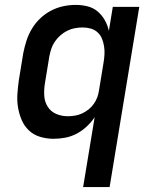

<svg xmlns="http://www.w3.org/2000/svg" viewBox="-20 -558 640 783"><path d="M319 205 366 -80Q352 -59 333 -41.5Q314 -24 292 -12.5Q270 -1 246 3.5Q222 8 198 8Q170 8 143.5 0Q117 -8 98 -26Q79 -44 68.5 -68.5Q58 -93 53.5 -120Q49 -147 51 -175.5Q53 -204 57 -232L75 -342Q80 -367 88 -392Q96 -417 110 -440.5Q124 -464 144 -483Q164 -502 188 -514.5Q212 -527 237.5 -532.5Q263 -538 289 -538Q314 -538 337.5 -532Q361 -526 378.5 -511Q396 -496 407.5 -475.5Q419 -455 424 -432L440 -530H548L427 205ZM256 -84Q271 -84 286 -86.5Q301 -89 315 -95.5Q329 -102 341.5 -112Q354 -122 363 -135Q372 -148 377 -162Q382 -176 384 -191L402 -301Q405 -318 406 -335Q407 -352 404.5 -368.5Q402 -385 396 -400Q390 -415 378 -426Q366 -437 350 -441.5Q334 -446 317 -446Q301 -446 285 -443Q269 -440 254 -432.5Q239 -425 226 -413.5Q213 -402 203.5 -388Q194 -374 189 -358.5Q184 -343 181 -327L163 -217Q159 -192 160.5 -167.5Q162 -143 174.5 -123Q187 -103 209 -93.5Q231 -84 256 -84Z"/></svg>

Font: Iosevka Curly SmBdEx
Style: Italic
Weight: 600
Width: 7
Italic angle: -9°
Monospace: yes
Designer: Belleve Invis
Foundry: Belleve Invis
Version: Version 11.1.0; ttfautohint (v1.8.3)